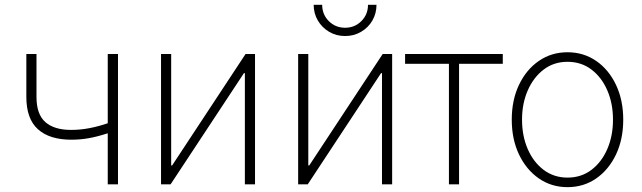

<svg xmlns="http://www.w3.org/2000/svg" viewBox="-20 -772 2689 804"><path d="M278.8 -187Q187.5 -187 138.9 -230.7Q90.3 -274.4 90.3 -366.2V-545.9H132.8V-366.2Q132.8 -293 170.2 -260.5Q207.5 -228 277.3 -228Q316.9 -228 354.7 -235.4Q392.6 -242.7 431.2 -255.9V-545.9H474.1V0H431.2V-213.9Q387.7 -199.7 352.1 -193.4Q316.4 -187 278.8 -187Z M1047.9 0H1005.4V-465.8H1001.5L694.3 0H654.3V-545.9H696.8V-79.1H700.7L1008.3 -545.9H1047.9Z M1622.1 0H1579.6V-465.8H1575.7L1268.6 0H1228.5V-545.9H1271V-79.1H1274.9L1582.5 -545.9H1622.1ZM1425.3 -621.1Q1388.2 -621.1 1358.4 -638.7Q1328.6 -656.2 1311 -686Q1293.5 -715.8 1293.5 -752H1329.1Q1329.1 -711.4 1356.9 -683.6Q1384.8 -655.8 1425.3 -655.8Q1465.3 -655.8 1493.2 -683.6Q1521 -711.4 1521 -752H1556.6Q1556.6 -715.8 1539.3 -686Q1522 -656.2 1491.9 -638.7Q1461.9 -621.1 1425.3 -621.1Z M1859.9 0V-504.9H1676.3V-545.9H2085.4V-504.9H1902.3V0Z M2356.4 11.7Q2289.1 11.7 2236.3 -24.9Q2183.6 -61.5 2153.3 -125.2Q2123 -189 2123 -271Q2123 -353 2153.3 -416.7Q2183.6 -480.5 2236.3 -516.8Q2289.1 -553.2 2356.4 -553.2Q2423.8 -553.2 2476.6 -516.8Q2529.3 -480.5 2559.6 -416.5Q2589.8 -352.5 2589.8 -271Q2589.8 -189 2559.6 -125.2Q2529.3 -61.5 2476.8 -24.9Q2424.3 11.7 2356.4 11.7ZM2356.4 -28.3Q2414.1 -28.3 2456.8 -60.8Q2499.5 -93.3 2523.2 -148.2Q2546.9 -203.1 2546.9 -271Q2546.9 -338.4 2523.2 -393.3Q2499.5 -448.2 2456.8 -480.7Q2414.1 -513.2 2356.4 -513.2Q2299.3 -513.2 2256.6 -480.7Q2213.9 -448.2 2189.9 -393.3Q2166 -338.4 2166 -271Q2166 -203.1 2189.7 -148.2Q2213.4 -93.3 2256.3 -60.8Q2299.3 -28.3 2356.4 -28.3Z"/></svg>

Font: Inter Extra Light
Style: Regular
Weight: 200
Designer: Rasmus Andersson
Foundry: rsms
Version: Version 4.000;git-3c8e0fc